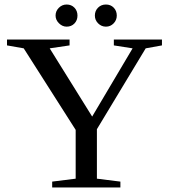

<svg xmlns="http://www.w3.org/2000/svg" viewBox="-20 -830 762 850"><path d="M409 -258V-39L513 -26V0H211V-26L315 -39V-255L85 -616L11 -629V-655H288V-629L200 -616L388 -314L567 -616L484 -629V-655H697V-629L625 -616ZM497 -761Q497 -741 483 -726.5Q469 -712 449 -712Q429 -712 414.5 -726.5Q400 -741 400 -761Q400 -782 414 -796Q428 -810 449 -810Q470 -810 483.5 -796Q497 -782 497 -761ZM275 -810Q296 -810 309.5 -796Q323 -782 323 -761Q323 -740 309.5 -726Q296 -712 275 -712Q256 -712 241 -727Q226 -742 226 -761Q226 -781 240.5 -795.5Q255 -810 275 -810Z"/></svg>

Font: Libra Serif Modern
Style: Regular
Weight: 400
Designer: Stefan Peev, Context Ltd
Foundry: Stefan Peev, Context Ltd
Version: Version 1.000